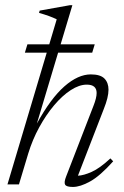

<svg xmlns="http://www.w3.org/2000/svg" viewBox="-20 -730 492 760"><path d="M92 -123 55 0H9.5L165 -521.5H78.5L88.5 -554.5H175L204.5 -653.5Q178.5 -666.5 134.5 -679L137 -688L257 -709.5H266.5L220 -554.5H355L345 -521.5H210L126 -241Q181 -341 235 -388.2Q289 -435.5 339.5 -435.5Q377.5 -435.5 393.5 -419Q409.5 -402.5 409.5 -375Q409.5 -345 391 -299L288.5 -34.5Q311.5 -35.5 343.2 -49.8Q375 -64 417 -103L428 -91.5Q376 -33.5 336.8 -11.8Q297.5 10 268.5 10Q243 10 237.8 1Q232.5 -8 242 -32L350 -311Q362.5 -342.5 362.5 -362Q362.5 -395 323.5 -395Q293.5 -395 260 -373.2Q226.5 -351.5 194.2 -313.2Q162 -275 135.2 -226Q108.5 -177 92 -123Z"/></svg>

Font: Newsreader Text Light
Style: Italic
Weight: 300
Italic angle: -17°
Designer: Hugues Gentile
Foundry: Production Type
Version: Version 1.001